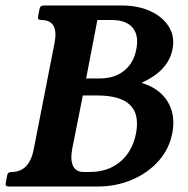

<svg xmlns="http://www.w3.org/2000/svg" viewBox="-34 -680 687 700"><path d="M-2 0Q-16 0 -13 -13L-8 -40Q-6 -53 8 -53Q73 -53 89 -136L165 -524Q181 -607 116 -607Q102 -607 105 -620L110 -647Q112 -660 126 -660H409Q470 -660 515 -639Q560 -618 582 -582Q604 -546 595 -501Q580 -422 482 -378Q548 -358 577.5 -309Q607 -260 594 -194Q583 -137 544.5 -93.5Q506 -50 448 -25Q390 0 321 0ZM271 -53H293Q360 -53 404.5 -90.5Q449 -128 462 -194Q475 -264 439.5 -298Q404 -332 319 -332H268L229 -136Q222 -96 232.5 -74.5Q243 -53 271 -53ZM280 -394H330Q384 -394 419 -422.5Q454 -451 463 -501Q473 -551 449.5 -579Q426 -607 374 -607H321Z"/></svg>

Font: Young Serif Light
Style: Italic
Weight: 300
Italic angle: -10.979°
Designer: Bastien Sozeau
Foundry: NBR — Bastien Sozeau
Version: Version 5.001